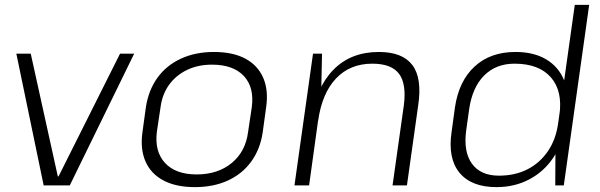

<svg xmlns="http://www.w3.org/2000/svg" viewBox="-20 -760 2461 787"><path d="M47 -540H106L217 -37H220L472 -540H530L266 0H159Z M779 7Q702 7 650.5 -20Q599 -47 576.5 -98Q554 -149 564 -219L578 -321Q589 -391 625.5 -441.5Q662 -492 721.5 -519.5Q781 -547 857 -547Q934 -547 985 -520Q1036 -493 1058.5 -442Q1081 -391 1071 -321L1057 -219Q1047 -149 1010 -98Q973 -47 914 -20Q855 7 779 7ZM786 -45Q873 -45 930 -92Q987 -139 997 -220L1012 -320Q1023 -402 979.5 -448.5Q936 -495 849 -495Q792 -495 747 -473.5Q702 -452 673.5 -413Q645 -374 638 -320L623 -220Q613 -139 656.5 -92Q700 -45 786 -45Z M1635 -326Q1647 -415 1616 -457Q1585 -499 1506 -499Q1415 -499 1357.5 -438.5Q1300 -378 1284 -265L1245 -203L1254 -264Q1275 -401 1346.5 -474Q1418 -547 1533 -547Q1630 -547 1670.5 -493Q1711 -439 1694 -327L1648 0H1589ZM1263 -540H1300L1296 -354L1247 0H1187Z M2015 7Q1912 7 1863.5 -52Q1815 -111 1831 -219L1845 -321Q1861 -428 1925.5 -487.5Q1990 -547 2093 -547Q2168 -547 2219 -516.5Q2270 -486 2292.5 -430.5Q2315 -375 2304 -298L2296 -247Q2286 -170 2247.5 -113Q2209 -56 2149 -24.5Q2089 7 2015 7ZM2025 -40Q2091 -40 2142 -66Q2193 -92 2226 -140.5Q2259 -189 2268 -256L2273 -288Q2287 -387 2238 -443Q2189 -499 2089 -499Q2013 -499 1964.5 -450.5Q1916 -402 1903 -312L1891 -226Q1879 -138 1914.5 -89Q1950 -40 2025 -40ZM2257 -178 2336 -740H2395L2291 0H2256Z"/></svg>

Font: Pathway Extreme 28pt ExtraLight
Style: Italic
Weight: 250
Italic angle: -8°
Designer: Eduardo Rodriguez Tunni
Foundry: Eduardo Rodriguez Tunni
Version: Version 1.001;gftools[0.9.26]